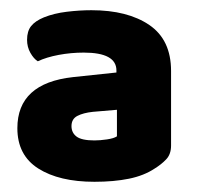

<svg xmlns="http://www.w3.org/2000/svg" viewBox="-20 -676 395 376"><path d="M165 -401Q176 -401 189.5 -403Q203 -405 209 -409V-461L162 -457Q143 -455 131.5 -449Q120 -443 120 -429Q120 -416 130 -408.5Q140 -401 165 -401ZM159 -656Q230 -656 272.5 -627Q315 -598 315 -537V-391Q315 -374 305.5 -364Q296 -354 283 -346Q262 -332 232.5 -326Q203 -320 165 -320Q96 -320 55 -346Q14 -372 14 -425Q14 -513 123 -525L208 -534V-538Q208 -573 144 -573Q119 -573 95 -568.5Q71 -564 54 -556Q46 -561 39.5 -572.5Q33 -584 33 -598Q33 -615 41 -625Q49 -635 66 -642Q86 -650 111 -653Q136 -656 159 -656Z"/></svg>

Font: Baloo Tammudu
Style: Regular
Weight: 400
Designer: Omkar Shende and Ek Type
Foundry: Ek Type
Version: Version 1.443;PS 1.000;hotconv 16.6.51;makeotf.lib2.5.65220;